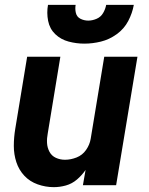

<svg xmlns="http://www.w3.org/2000/svg" viewBox="-20 -764 616 792"><path d="M202 8Q227 8 252 1Q277 -6 297.5 -23.5Q318 -41 333 -63L322 0H459L547 -530H410L354 -191Q350 -167 335 -145.5Q320 -124 296 -114.5Q272 -105 248 -105Q228 -105 210.5 -113Q193 -121 184 -138Q175 -155 174 -174.5Q173 -194 177 -214L229 -530H92L43 -233Q37 -197 37 -162Q37 -127 47.5 -95Q58 -63 80.5 -39Q103 -15 135.5 -3.5Q168 8 202 8ZM328 -584Q362 -584 396.5 -592.5Q431 -601 461.5 -623Q492 -645 509 -677.5Q526 -710 532 -744H418Q415 -727 405.5 -710.5Q396 -694 378.5 -686.5Q361 -679 344 -679Q327 -679 312 -686.5Q297 -694 293 -710.5Q289 -727 292 -744H178Q172 -711 178.5 -678Q185 -645 208 -623Q231 -601 263 -592.5Q295 -584 328 -584Z"/></svg>

Font: Iosevka Sparkle XBdObl
Style: Regular
Weight: 800
Italic angle: -9°
Designer: Belleve Invis
Foundry: Belleve Invis
Version: Version 4.5.0; ttfautohint (v1.8.3)